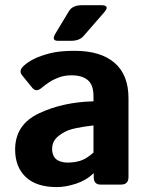

<svg xmlns="http://www.w3.org/2000/svg" viewBox="-20 -721 588 750"><path d="M207 -561.5Q179.2 -561.5 196.8 -590.3L249.5 -677.7Q263.2 -700.7 301.3 -700.7H375.5Q411.6 -700.7 386.2 -671.9L305.7 -579.6Q290 -561.5 256.3 -561.5ZM39.1 -136.7Q39.1 -234.4 132.3 -278.3Q225.6 -322.3 345.2 -325.2V-344.7Q345.2 -389.6 322.8 -408.2Q300.3 -426.8 260.3 -426.8Q231.9 -426.8 210.2 -418.7Q188.5 -410.6 172.6 -400.1Q156.7 -389.6 144 -378.9Q121.6 -359.4 106.9 -377L66.4 -426.8Q51.3 -445.3 73.7 -464.8Q90.8 -480 113.5 -491.2Q136.2 -502.4 173.8 -512.5Q211.4 -522.5 271.5 -522.5Q373 -522.5 427.5 -475.6Q481.9 -428.7 481.9 -337.4V-29.3Q481.9 0 452.6 0H372.6Q346.2 0 346.2 -29.3V-43.9H345.2Q316.4 -16.1 276.1 -3.2Q235.8 9.8 202.1 9.8Q122.1 9.8 80.6 -29.5Q39.1 -68.8 39.1 -136.7ZM183.6 -139.6Q183.6 -122.6 190.4 -110.1Q197.3 -97.7 211.9 -91.8Q226.6 -85.9 244.6 -85.9Q269.5 -85.9 293 -92.8Q316.4 -99.6 345.2 -125V-231Q263.2 -221.7 235.4 -207Q207.5 -192.4 195.6 -176.8Q183.6 -161.1 183.6 -139.6Z"/></svg>

Font: Istok Web
Style: Bold
Weight: 700
Designer: Andrey V. Panov
Foundry: Andrey V. Panov
Version: Version 1.0.2g